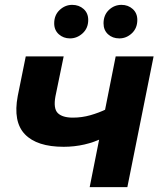

<svg xmlns="http://www.w3.org/2000/svg" viewBox="-20 -770 673 790"><path d="M404 -203Q369 -185 327.5 -175.5Q286 -166 242 -166Q132 -166 82.5 -217.5Q33 -269 53 -375L86 -538H242L208 -373Q199 -323 218 -304.5Q237 -286 280 -286Q317 -286 352 -296Q387 -306 418 -321ZM349 0 456 -538H612L504 0ZM471 -612Q443 -612 424.5 -629Q406 -646 406 -674Q406 -708 428 -729Q450 -750 480 -750Q507 -750 526 -733Q545 -716 545 -688Q545 -654 522.5 -633Q500 -612 471 -612ZM268 -612Q241 -612 222 -629Q203 -646 203 -674Q203 -708 225.5 -729Q248 -750 277 -750Q305 -750 324 -733Q343 -716 343 -688Q343 -654 320 -633Q297 -612 268 -612Z"/></svg>

Font: MOST Montserrat
Style: Bold Italic
Weight: 700
Italic angle: -11.3°
Designer: Julieta Ulanovsky
Foundry: Julieta Ulanovsky
Version: Version 8.000;March 11, 2024;FontCreator 15.0.0.2926 64-bit